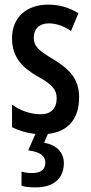

<svg xmlns="http://www.w3.org/2000/svg" viewBox="-20 -570 392 830"><path d="M256 135C256 89 225 57 171 47L187 9C273 0 322 -55 322 -149C322 -232 277 -273 210 -314C145 -353 126 -370 126 -408C126 -445 150 -469 191 -469C225 -469 258 -456 287 -436L319 -513C279 -537 237 -550 188 -550C94 -550 32 -494 32 -405C32 -323 75 -279 142 -240C206 -205 225 -182 225 -145C225 -101 200 -76 156 -76C110 -76 63 -94 32 -118V-20C60 -6 94 5 133 9L102 80C149 86 176 101 176 134C176 161 158 178 119 178C103 178 88 176 73 172V233C88 238 109 240 135 240C211 240 256 202 256 135Z"/></svg>

Font: Noto Sans Bengali ExtraCondensed Medium
Style: Regular
Weight: 500
Width: 2
Designer: Joana Ranito - Universal Thirst; Jelle Bosma - Monotype Design Team
Foundry: Universal Thirst ehf.
Version: Version 3.000